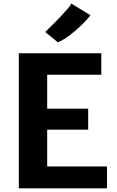

<svg xmlns="http://www.w3.org/2000/svg" viewBox="-20 -1036 645 1056"><path d="M83.5 0V-743H537V-625H239.5V-438.5H465V-323H239.5V-120.5H568.5V0ZM298 -803.5 228.5 -860Q232.5 -864 247.5 -878.5Q262.5 -893 282.2 -913Q302 -933 321.8 -954Q341.5 -975 355.5 -992Q369.5 -1009 372 -1016.5L477.5 -952Q461.5 -931.5 438.5 -908.2Q415.5 -885 390 -863.5Q364.5 -842 340.5 -826Q316.5 -810 298 -803.5Z"/></svg>

Font: Koeln Type Sans
Style: Bold
Weight: 700
Designer: Eben Sorkin
Foundry: Eben Sorkin
Version: Version 2.001